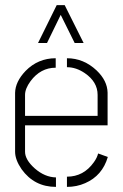

<svg xmlns="http://www.w3.org/2000/svg" viewBox="-20 -732 481 752"><path d="M128.9 -563.5 202.1 -711.9H233.4L307.6 -563.5H272.5L217.8 -673.8L164.1 -563.5ZM39.1 -137.7V-368.2Q40 -412.1 80.1 -454.1Q128.9 -503.9 198.2 -503.9V-466.8Q138.7 -466.8 99.6 -414.1Q78.1 -384.8 78.1 -360.4V-278.3H362.3V-360.4Q362.3 -411.1 312.5 -445.3Q278.3 -468.8 242.2 -468.8V-503.9Q307.6 -503.9 358.4 -456.1Q400.4 -416 401.4 -369.1V-241.2H78.1V-137.7Q78.1 -106.4 116.2 -72.3Q155.3 -38.1 199.2 -37.1V0Q114.3 0 64.5 -69.3Q39.1 -106.4 39.1 -137.7ZM242.2 0V-40Q307.6 -40 347.7 -96.7Q360.4 -114.3 364.3 -130.9L402.3 -117.2Q380.9 -43.9 313.5 -14.6Q280.3 0 242.2 0Z"/></svg>

Font: Post No Bills Colombo Light
Style: Regular
Weight: 300
Designer: Kosala Senevirathne, Siva Puranthara, Lasantha Premarathna, Tharique Azeez
Foundry: Mooniak
Version: Version 1.220 ; ttfautohint (v1.6)